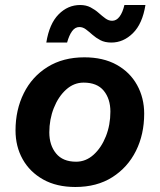

<svg xmlns="http://www.w3.org/2000/svg" viewBox="-20 -738 638 767"><path d="M281 9Q206 9 152.5 -21Q99 -51 70.5 -102Q42 -153 42 -217Q42 -299 75 -365.5Q108 -432 170 -470.5Q232 -509 317 -509Q392 -509 445.5 -479.5Q499 -450 527.5 -398.5Q556 -347 556 -284Q556 -201 523 -135Q490 -69 428.5 -30Q367 9 281 9ZM284 -92Q323 -92 354 -120Q385 -148 403 -193.5Q421 -239 421 -292Q421 -343 394.5 -375.5Q368 -408 314 -408Q275 -408 244 -380Q213 -352 195 -306.5Q177 -261 177 -209Q177 -158 204 -125Q231 -92 284 -92ZM561 -718Q549 -643 511 -605.5Q473 -568 425 -568Q399 -568 381 -577.5Q363 -587 349.5 -599Q336 -611 323.5 -620.5Q311 -630 297 -630Q280 -630 268 -613.5Q256 -597 248 -568H165Q177 -643 214 -680.5Q251 -718 300 -718Q324 -718 342 -708.5Q360 -699 374 -686.5Q388 -674 401 -664.5Q414 -655 428 -655Q445 -655 457.5 -671.5Q470 -688 477 -718Z"/></svg>

Font: Work Sans SemiBold
Style: Italic
Weight: 600
Italic angle: -13°
Designer: Wei Huang
Foundry: Wei Huang
Version: Version 2.012; ttfautohint (v1.8.3)